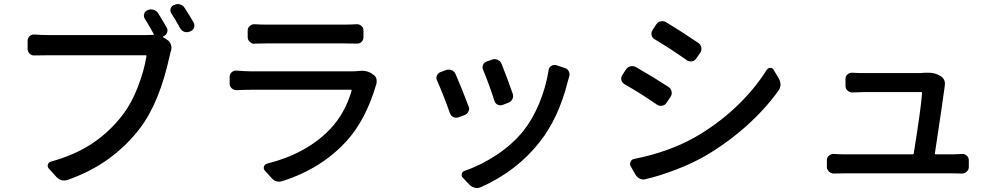

<svg xmlns="http://www.w3.org/2000/svg" viewBox="-20 -873 5040 967"><path d="M819.3 -734.4Q826.2 -722.7 821.8 -709.5Q817.4 -696.3 803.7 -690.4L801.8 -689.5Q800.8 -689.5 800.8 -688Q800.8 -686.5 801.8 -685.5L824.2 -670.9Q835.9 -663.1 840.8 -648.4Q845.7 -633.8 841.8 -619.1Q839.8 -615.2 835 -593.8Q783.2 -355.5 684.6 -226.6Q619.1 -140.6 529.3 -74.7Q439.5 -8.8 320.3 33.2Q310.5 36.1 301.8 36.1Q281.2 36.1 264.6 18.6L225.6 -24.4Q217.8 -33.2 221.2 -44.4Q224.6 -55.7 235.4 -58.6Q360.4 -93.8 445.3 -150.9Q530.3 -208 592.8 -288.1Q640.6 -348.6 673.3 -432.6Q706.1 -516.6 717.8 -590.8Q717.8 -594.7 713.9 -594.7H226.6Q195.3 -594.7 153.3 -593.8Q139.6 -592.8 129.4 -602.5Q119.1 -612.3 119.1 -627V-668Q119.1 -681.6 129.4 -690.9Q139.6 -700.2 153.3 -699.2Q193.4 -696.3 226.6 -696.3H711.9Q737.3 -696.3 752 -697.3Q755.9 -698.2 753.9 -702.1Q735.4 -737.3 709 -779.3Q702.1 -790 706.1 -803.2Q710 -816.4 721.7 -821.3L724.6 -822.3Q739.3 -828.1 753.4 -823.7Q767.6 -819.3 776.4 -806.6Q795.9 -775.4 819.3 -734.4ZM842.8 -805.7Q837.9 -813.5 837.9 -821.3Q837.9 -825.2 838.9 -829.1Q842.8 -841.8 855.5 -847.7L859.4 -848.6Q867.2 -852.5 875 -852.5Q880.9 -852.5 887.7 -850.6Q902.3 -845.7 910.2 -833Q933.6 -796.9 955.1 -759.8Q959 -752.9 959 -745.1Q959 -740.2 958 -735.4Q953.1 -721.7 940.4 -715.8L935.5 -713.9Q928.7 -710.9 920.9 -710.9Q915 -710.9 908.2 -712.9Q894.5 -717.8 887.7 -730.5Q862.3 -776.4 842.8 -805.7Z M1785.2 -515.6Q1793.9 -516.6 1801.8 -516.6Q1829.1 -516.6 1848.6 -504.9L1859.4 -497.1Q1872.1 -490.2 1876 -475.6Q1877 -468.8 1877 -462.9Q1877 -455.1 1875 -447.3Q1874 -446.3 1874 -445.3Q1822.3 -269.5 1726.6 -164.1Q1600.6 -24.4 1402.3 39.1Q1392.6 42 1384.8 42Q1363.3 42 1346.7 22.5L1313.5 -14.6Q1305.7 -23.4 1309.6 -34.7Q1313.5 -45.9 1325.2 -48.8Q1522.5 -98.6 1640.6 -220.7Q1717.8 -300.8 1751 -417Q1752 -420.9 1748 -420.9H1243.2Q1209 -420.9 1171.9 -418.9Q1157.2 -418.9 1147 -428.2Q1136.7 -437.5 1136.7 -452.1V-486.3Q1136.7 -500 1147 -509.3Q1157.2 -518.6 1171.9 -517.6Q1214.8 -513.7 1243.2 -513.7H1754.9Q1770.5 -513.7 1785.2 -515.6ZM1262.7 -653.3Q1261.7 -652.3 1260.7 -652.3Q1248 -652.3 1238.3 -662.1Q1227.5 -671.9 1227.5 -685.5V-719.7Q1227.5 -733.4 1238.3 -742.2Q1248 -751 1259.8 -751Q1261.7 -751 1262.7 -751Q1293.9 -749 1323.2 -749H1712.9Q1743.2 -749 1776.4 -751Q1777.3 -751 1778.3 -751Q1791 -751 1800.8 -742.2Q1810.5 -733.4 1810.5 -719.7V-685.5Q1810.5 -671.9 1800.8 -662.1Q1791 -652.3 1776.4 -653.3Q1746.1 -654.3 1711.9 -654.3H1323.2Q1293 -654.3 1262.7 -653.3Z M2413.1 -521.5Q2407.2 -534.2 2413.1 -546.9Q2418.9 -559.6 2431.6 -563.5L2460 -573.2Q2465.8 -575.2 2471.7 -575.2Q2479.5 -575.2 2487.3 -571.3Q2501 -565.4 2505.9 -551.8Q2538.1 -471.7 2562.5 -400.4Q2567.4 -386.7 2560.5 -373.5Q2553.7 -360.4 2540 -355.5L2511.7 -344.7Q2498 -339.8 2485.8 -346.2Q2473.6 -352.5 2469.7 -366.2Q2444.3 -446.3 2413.1 -521.5ZM2743.2 -520.5Q2745.1 -534.2 2756.8 -541Q2763.7 -545.9 2772.5 -545.9Q2776.4 -545.9 2781.2 -544.9L2825.2 -530.3Q2838.9 -526.4 2844.7 -513.7Q2848.6 -505.9 2848.6 -498Q2848.6 -493.2 2846.7 -487.3Q2841.8 -471.7 2838.9 -460Q2793 -278.3 2699.2 -159.2Q2583 -10.7 2402.3 69.3Q2392.6 74.2 2382.8 74.2Q2377 74.2 2372.1 72.3Q2356.4 69.3 2345.7 58.6L2311.5 22.5Q2302.7 14.6 2305.7 2.9Q2308.6 -8.8 2320.3 -12.7Q2403.3 -41 2481.9 -93.3Q2560.5 -145.5 2615.2 -212.9Q2662.1 -271.5 2695.8 -352.5Q2729.5 -433.6 2743.2 -520.5ZM2181.6 -466.8Q2177.7 -473.6 2177.7 -480.5Q2177.7 -486.3 2180.7 -492.2Q2185.5 -504.9 2198.2 -509.8L2227.5 -520.5Q2234.4 -522.5 2240.2 -522.5Q2248 -522.5 2254.9 -519.5Q2268.6 -513.7 2274.4 -500Q2304.7 -430.7 2339.8 -337.9Q2342.8 -331.1 2342.8 -325.2Q2342.8 -318.4 2338.9 -311.5Q2333 -297.9 2319.3 -293L2289.1 -282.2Q2283.2 -280.3 2278.3 -280.3Q2270.5 -280.3 2263.7 -283.2Q2251 -289.1 2246.1 -302.7Q2211.9 -398.4 2181.6 -466.8Z M3276.4 -675.8Q3264.6 -682.6 3261.7 -696.3Q3258.8 -710 3266.6 -721.7L3285.2 -750Q3293 -762.7 3307.6 -765.6Q3311.5 -766.6 3315.4 -766.6Q3325.2 -766.6 3334 -761.7Q3413.1 -713.9 3498 -656.2Q3509.8 -647.5 3512.2 -633.3Q3514.6 -619.1 3506.8 -607.4L3486.3 -578.1Q3478.5 -566.4 3464.4 -564Q3450.2 -561.5 3438.5 -570.3Q3353.5 -629.9 3276.4 -675.8ZM3231.4 29.3Q3226.6 31.2 3221.7 31.2Q3211.9 31.2 3203.1 27.3Q3188.5 20.5 3180.7 6.8L3156.2 -36.1Q3150.4 -46.9 3155.8 -58.6Q3161.1 -70.3 3172.9 -72.3Q3344.7 -106.4 3476.6 -179.7Q3591.8 -245.1 3685.5 -333.5Q3779.3 -421.9 3841.8 -521.5Q3848.6 -531.2 3859.9 -531.2Q3871.1 -531.2 3877 -520.5L3903.3 -475.6Q3911.1 -460.9 3911.1 -447.3Q3911.1 -431.6 3900.4 -416Q3833 -322.3 3737.8 -237.3Q3642.6 -152.3 3530.3 -86.9Q3465.8 -49.8 3384.3 -18.6Q3302.7 12.7 3231.4 29.3ZM3125 -449.2Q3113.3 -456.1 3109.4 -469.7Q3108.4 -473.6 3108.4 -477.5Q3108.4 -486.3 3114.3 -495.1L3132.8 -523.4Q3140.6 -535.2 3155.3 -539.1Q3160.2 -540 3164.1 -540Q3173.8 -540 3182.6 -535.2Q3268.6 -486.3 3347.7 -434.6Q3359.4 -426.8 3362.3 -412.1Q3363.3 -408.2 3363.3 -405.3Q3363.3 -394.5 3357.4 -385.7L3336.9 -355.5Q3329.1 -342.8 3315.4 -340.8Q3311.5 -339.8 3308.6 -339.8Q3297.9 -339.8 3289.1 -345.7Q3204.1 -404.3 3125 -449.2Z M4688.5 -100.6Q4688.5 -95.7 4692.4 -95.7H4772.5Q4792 -95.7 4824.2 -97.7Q4838.9 -98.6 4849.1 -88.9Q4859.4 -79.1 4859.4 -65.4V-32.2Q4859.4 -18.6 4849.1 -8.8Q4838.9 1 4824.2 1Q4794.9 0 4774.4 0H4235.4Q4210.9 0 4179.7 1Q4178.7 1 4178.7 1Q4165 1 4155.3 -8.8Q4144.5 -18.6 4144.5 -32.2V-66.4Q4144.5 -80.1 4155.3 -89.4Q4166 -98.6 4179.7 -97.7Q4208 -95.7 4235.4 -95.7H4576.2Q4581.1 -95.7 4582 -100.6Q4618.2 -324.2 4624 -404.3Q4624 -409.2 4619.1 -409.2H4327.1Q4306.6 -409.2 4272.5 -407.2Q4258.8 -407.2 4248.5 -417Q4238.3 -426.8 4238.3 -440.4V-475.6Q4238.3 -489.3 4248 -498Q4257.8 -506.8 4270.5 -506.8Q4271.5 -506.8 4272.5 -506.8Q4302.7 -504.9 4326.2 -504.9H4610.4Q4622.1 -504.9 4635.7 -506.8Q4645.5 -506.8 4654.3 -506.8Q4681.6 -506.8 4701.2 -498L4714.8 -491.2Q4728.5 -484.4 4734.9 -470.7Q4741.2 -457 4738.3 -442.4Q4738.3 -442.4 4738.3 -441.4Q4738.3 -440.4 4738.3 -440.4Q4729.5 -371.1 4688.5 -100.6Z"/></svg>

Font: Gen Jyuu Gothic L Monospace Medium
Style: Regular
Weight: 500
Designer: [Source Han Sans]
Ryoko NISHIZUKA  (kana & ideographs); Paul D. Hunt (Latin, Greek & Cyrillic); Wenlong ZHANG  (bopomofo
Version: Version 1.002.20150607